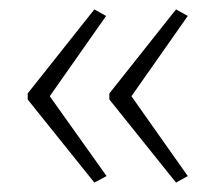

<svg xmlns="http://www.w3.org/2000/svg" viewBox="-20 -480 459 409"><path d="M39 -281V-268L181 -91L207 -105L86 -275L206 -446L181 -460ZM213 -281V-268L355 -91L380 -105L260 -275L380 -446L355 -460Z"/></svg>

Font: Noto Sans Armenian ExtraCondensed ExtraLight
Style: Regular
Weight: 200
Width: 2
Designer: Monotype Design Team
Foundry: Monotype Imaging Inc.
Version: Version 2.008